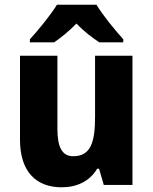

<svg xmlns="http://www.w3.org/2000/svg" viewBox="-20 -786 650 816"><path d="M390 -766H222C197 -724 141 -656 107 -619V-606H210C239 -626 272 -652 305 -686C337 -652 372 -626 402 -606H504V-619C467 -660 417 -721 390 -766ZM543 -549H384V-290C384 -182 366 -122 291 -122C244 -122 224 -161 224 -237V-549H65V-192C65 -56 134 10 242 10C306 10 361 -15 393 -69H401L421 0H543Z"/></svg>

Font: Noto Sans Gurmukhi UI SemiCondensed ExtraBold
Style: Regular
Weight: 800
Width: 4
Designer: Jelle Bosma - Monotype Design Team
Foundry: Monotype Imaging Inc.
Version: Version 2.004